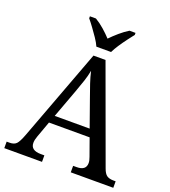

<svg xmlns="http://www.w3.org/2000/svg" viewBox="-164 -1049 1032 1167"><g transform="rotate(20 352.5 -465.5)"><path d="M0 0V-42H19Q48 -42 62.5 -57Q77 -72 95 -120L317 -714H395L621 -95Q632 -64 647.5 -53Q663 -42 692 -42H705V0H430V-42H453Q513 -42 513 -90Q513 -98 511 -107Q509 -116 505 -127L465 -239H202L164 -134Q155 -110 155 -91Q155 -42 221 -42H244V0ZM221 -289H447L385 -464Q369 -508 356 -547Q343 -586 335 -622Q328 -586 317 -553Q306 -520 289 -473ZM315 -771Q305 -794 287 -820.5Q269 -847 250 -873Q231 -899 215 -918V-931H254Q283 -914 311.5 -889Q340 -864 362 -840Q385 -864 414 -889Q443 -914 471 -931H510V-918Q495 -899 475.5 -873Q456 -847 438.5 -820.5Q421 -794 410 -771Z"/></g></svg>

Font: Noto Serif Dogra
Style: Regular
Weight: 400
Designer: Ek Type
Foundry: Ek Type
Version: Version 1.005